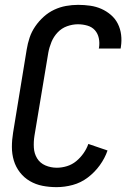

<svg xmlns="http://www.w3.org/2000/svg" viewBox="-20 -763 540 791"><path d="M213 8Q183 8 155 2.5Q127 -3 103 -17Q79 -31 62 -53Q45 -75 37 -101.5Q29 -128 29 -157.5Q29 -187 34 -217L90 -559Q94 -584 102 -608Q110 -632 125 -654Q140 -676 160 -694Q180 -712 203.5 -723Q227 -734 252 -738.5Q277 -743 302 -743Q327 -743 351.5 -739.5Q376 -736 397.5 -726.5Q419 -717 437 -701.5Q455 -686 465.5 -665Q476 -644 479 -619.5Q482 -595 478 -570L477 -563H387L388 -567Q391 -587 387 -606Q383 -625 371 -638.5Q359 -652 340 -657.5Q321 -663 301 -663Q279 -663 256.5 -655Q234 -647 217.5 -629.5Q201 -612 192 -590Q183 -568 179 -546L122 -204Q118 -179 119.5 -154.5Q121 -130 133 -110.5Q145 -91 167 -81.5Q189 -72 214 -72Q235 -72 256 -78.5Q277 -85 294 -99Q311 -113 324 -131.5Q337 -150 344 -170L423 -143Q412 -111 391 -82Q370 -53 341.5 -31.5Q313 -10 279.5 -1Q246 8 213 8Z"/></svg>

Font: Iosevka Curly Medium
Style: Italic
Weight: 500
Italic angle: -9°
Monospace: yes
Designer: Belleve Invis
Foundry: Belleve Invis
Version: Version 22.1.2; ttfautohint (v1.8.4)